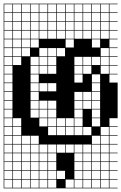

<svg xmlns="http://www.w3.org/2000/svg" viewBox="-20 -785 659 1043"><path d="M0 238.1V-765.1H619V-761.9H574.6V-717.5H619V-714.3H574.6V-669.8H619V-666.7H574.6V-622.2H619V-619H574.6V-574.6H619V-571.4H574.6V-527H619V-523.8H574.6V-479.4H619V-476.2H574.6V-431.7H619V-428.6H574.6V-384.1H619V-381H574.6V-336.5H619V-142.9H574.6V-98.4H619V-95.2H574.6V-50.8H619V-47.6H574.6V-3.2H619V0H574.6V44.4H619V47.6H574.6V92.1H619V95.2H574.6V139.7H619V142.9H574.6V187.3H619V190.5H574.6V234.9H619V238.1ZM288.9 -717.5H333.3V-761.9H288.9ZM527 -717.5H571.4V-761.9H527ZM193.7 -717.5H238.1V-761.9H193.7ZM146 -717.5H190.5V-761.9H146ZM479.4 -717.5H523.8V-761.9H479.4ZM336.5 -717.5H381V-761.9H336.5ZM384.1 -717.5H428.6V-761.9H384.1ZM241.3 -717.5H285.7V-761.9H241.3ZM50.8 -717.5H95.2V-761.9H50.8ZM98.4 -717.5H142.9V-761.9H98.4ZM3.2 -717.5H47.6V-761.9H3.2ZM431.7 -717.5H476.2V-761.9H431.7ZM527 -669.8H571.4V-714.3H527ZM50.8 -669.8H95.2V-714.3H50.8ZM193.7 -669.8H238.1V-714.3H193.7ZM384.1 -669.8H428.6V-714.3H384.1ZM479.4 -669.8H523.8V-714.3H479.4ZM146 -669.8H190.5V-714.3H146ZM241.3 -669.8H285.7V-714.3H241.3ZM98.4 -669.8H142.9V-714.3H98.4ZM288.9 -669.8H333.3V-714.3H288.9ZM3.2 -669.8H47.6V-714.3H3.2ZM336.5 -669.8H381V-714.3H336.5ZM431.7 -669.8H476.2V-714.3H431.7ZM431.7 -622.2H476.2V-666.7H431.7ZM336.5 -622.2H381V-666.7H336.5ZM3.2 -622.2H47.6V-666.7H3.2ZM288.9 -622.2H333.3V-666.7H288.9ZM146 -622.2H190.5V-666.7H146ZM98.4 -622.2H142.9V-666.7H98.4ZM479.4 -622.2H523.8V-666.7H479.4ZM384.1 -622.2H428.6V-666.7H384.1ZM241.3 -622.2H285.7V-666.7H241.3ZM50.8 -622.2H95.2V-666.7H50.8ZM527 -622.2H571.4V-666.7H527ZM193.7 -622.2H238.1V-666.7H193.7ZM50.8 -574.6H95.2V-619H50.8ZM384.1 -574.6H428.6V-619H384.1ZM193.7 -574.6H238.1V-619H193.7ZM98.4 -574.6H142.9V-619H98.4ZM241.3 -574.6H285.7V-619H241.3ZM527 -574.6H571.4V-619H527ZM431.7 -574.6H476.2V-619H431.7ZM336.5 -574.6H381V-619H336.5ZM3.2 -574.6H47.6V-619H3.2ZM288.9 -574.6H333.3V-619H288.9ZM479.4 -574.6H523.8V-619H479.4ZM146 -574.6H190.5V-619H146ZM50.8 -527H95.2V-571.4H50.8ZM98.4 -527H142.9V-571.4H98.4ZM336.5 -527H381V-571.4H336.5ZM3.2 -527H47.6V-571.4H3.2ZM479.4 -527H523.8V-571.4H479.4ZM146 -527H190.5V-571.4H146ZM193.7 -479.4H238.1V-523.8H193.7ZM50.8 -479.4H95.2V-523.8H50.8ZM98.4 -479.4H142.9V-523.8H98.4ZM527 -479.4H571.4V-523.8H527ZM241.3 -479.4H285.7V-523.8H241.3ZM3.2 -479.4H47.6V-523.8H3.2ZM288.9 -479.4H333.3V-523.8H288.9ZM146 -431.7H190.5V-476.2H146ZM3.2 -431.7H47.6V-476.2H3.2ZM527 -431.7H571.4V-476.2H527ZM479.4 -431.7H523.8V-476.2H479.4ZM241.3 -431.7H285.7V-476.2H241.3ZM431.7 -431.7H476.2V-476.2H431.7ZM50.8 -431.7H95.2V-476.2H50.8ZM384.1 -431.7H428.6V-476.2H384.1ZM193.7 -431.7H238.1V-476.2H193.7ZM146 -384.1H190.5V-428.6H146ZM3.2 -384.1H47.6V-428.6H3.2ZM527 -384.1H571.4V-428.6H527ZM241.3 -384.1H285.7V-428.6H241.3ZM431.7 -384.1H476.2V-428.6H431.7ZM384.1 -384.1H428.6V-428.6H384.1ZM193.7 -384.1H238.1V-428.6H193.7ZM47.6 -381H3.2V-336.5H47.6ZM384.1 -336.5H428.6V-381H384.1ZM479.4 -336.5H523.8V-381H479.4ZM146 -336.5H190.5V-381H146ZM479.4 -288.9H523.8V-333.3H479.4ZM241.3 -288.9H285.7V-333.3H241.3ZM3.2 -288.9H47.6V-333.3H3.2ZM193.7 -288.9H238.1V-333.3H193.7ZM146 -288.9H190.5V-333.3H146ZM384.1 -241.3H428.6V-285.7H384.1ZM431.7 -241.3H476.2V-285.7H431.7ZM479.4 -241.3H523.8V-285.7H479.4ZM146 -241.3H190.5V-285.7H146ZM3.2 -241.3H47.6V-285.7H3.2ZM193.7 -193.7H238.1V-238.1H193.7ZM384.1 -193.7H428.6V-238.1H384.1ZM431.7 -193.7H476.2V-238.1H431.7ZM479.4 -193.7H523.8V-238.1H479.4ZM146 -193.7H190.5V-238.1H146ZM241.3 -193.7H285.7V-238.1H241.3ZM3.2 -193.7H47.6V-238.1H3.2ZM3.2 -146H47.6V-190.5H3.2ZM193.7 -146H238.1V-190.5H193.7ZM384.1 -146H428.6V-190.5H384.1ZM479.4 -146H523.8V-190.5H479.4ZM241.3 -146H285.7V-190.5H241.3ZM146 -146H190.5V-190.5H146ZM479.4 -98.4H523.8V-142.9H479.4ZM288.9 -98.4H333.3V-142.9H288.9ZM241.3 -98.4H285.7V-142.9H241.3ZM3.2 -98.4H47.6V-142.9H3.2ZM193.7 -98.4H238.1V-142.9H193.7ZM384.1 -98.4H428.6V-142.9H384.1ZM50.8 -98.4H95.2V-142.9H50.8ZM336.5 -98.4H381V-142.9H336.5ZM527 -50.8H571.4V-95.2H527ZM3.2 -50.8H47.6V-95.2H3.2ZM336.5 -50.8H381V-95.2H336.5ZM288.9 -50.8H333.3V-95.2H288.9ZM50.8 -50.8H95.2V-95.2H50.8ZM384.1 -50.8H428.6V-95.2H384.1ZM241.3 -50.8H285.7V-95.2H241.3ZM431.7 -50.8H476.2V-95.2H431.7ZM527 -3.2H571.4V-47.6H527ZM479.4 -3.2H523.8V-47.6H479.4ZM98.4 -3.2H142.9V-47.6H98.4ZM50.8 -3.2H95.2V-47.6H50.8ZM3.2 -3.2H47.6V-47.6H3.2ZM146 -3.2H190.5V-47.6H146ZM336.5 44.4H381V0H336.5ZM241.3 44.4H285.7V0H241.3ZM479.4 44.4H523.8V0H479.4ZM146 44.4H190.5V0H146ZM3.2 44.4H47.6V0H3.2ZM384.1 44.4H428.6V0H384.1ZM527 44.4H571.4V0H527ZM193.7 44.4H238.1V0H193.7ZM288.9 44.4H333.3V0H288.9ZM98.4 44.4H142.9V0H98.4ZM431.7 44.4H476.2V0H431.7ZM50.8 44.4H95.2V0H50.8ZM98.4 92.1H142.9V47.6H98.4ZM3.2 92.1H47.6V47.6H3.2ZM431.7 92.1H476.2V47.6H431.7ZM241.3 92.1H285.7V47.6H241.3ZM193.7 92.1H238.1V47.6H193.7ZM384.1 92.1H428.6V47.6H384.1ZM527 92.1H571.4V47.6H527ZM146 92.1H190.5V47.6H146ZM479.4 92.1H523.8V47.6H479.4ZM50.8 92.1H95.2V47.6H50.8ZM50.8 139.7H95.2V95.2H50.8ZM3.2 139.7H47.6V95.2H3.2ZM431.7 139.7H476.2V95.2H431.7ZM479.4 139.7H523.8V95.2H479.4ZM241.3 139.7H285.7V95.2H241.3ZM98.4 139.7H142.9V95.2H98.4ZM146 139.7H190.5V95.2H146ZM193.7 139.7H238.1V95.2H193.7ZM384.1 139.7H428.6V95.2H384.1ZM527 139.7H571.4V95.2H527ZM98.4 187.3H142.9V142.9H98.4ZM288.9 187.3H333.3V142.9H288.9ZM193.7 187.3H238.1V142.9H193.7ZM527 187.3H571.4V142.9H527ZM384.1 187.3H428.6V142.9H384.1ZM146 187.3H190.5V142.9H146ZM241.3 187.3H285.7V142.9H241.3ZM479.4 187.3H523.8V142.9H479.4ZM3.2 187.3H47.6V142.9H3.2ZM50.8 187.3H95.2V142.9H50.8ZM431.7 187.3H476.2V142.9H431.7ZM336.5 234.9H381V190.5H336.5ZM193.7 234.9H238.1V190.5H193.7ZM50.8 234.9H95.2V190.5H50.8ZM384.1 234.9H428.6V190.5H384.1ZM98.4 234.9H142.9V190.5H98.4ZM146 234.9H190.5V190.5H146ZM241.3 234.9H285.7V190.5H241.3ZM479.4 234.9H523.8V190.5H479.4ZM3.2 234.9H47.6V190.5H3.2ZM431.7 234.9H476.2V190.5H431.7ZM527 234.9H571.4V190.5H527Z"/></svg>

Font: Jacquard 12 Charted
Style: Regular
Weight: 400
Designer: Sarah Cadigan-Fried
Version: Version 1.000